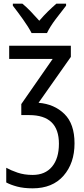

<svg xmlns="http://www.w3.org/2000/svg" viewBox="-20 -786 459 1046"><path d="M287 -766Q262 -744 240.5 -723Q219 -702 194 -673Q171 -699 147 -724Q123 -749 102 -766H50V-755Q75 -723 105 -681Q135 -639 152 -606H236Q252 -640 284 -682.5Q316 -725 340 -755V-766ZM30 -537V-465H267L96 -219V-159H139Q301 -159 301 -3Q301 77 263.5 122Q226 167 158 167Q112 167 75.5 154.5Q39 142 14 128V208Q38 221 73.5 230.5Q109 240 158 240Q266 240 326 171.5Q386 103 386 -5Q386 -111 331 -165Q276 -219 190 -226L366 -476V-537Z"/></svg>

Font: Noto Sans Display SemiCondensed
Style: Regular
Weight: 400
Width: 4
Designer: Monotype Design team
Foundry: Monotype Imaging Inc.
Version: 1.000